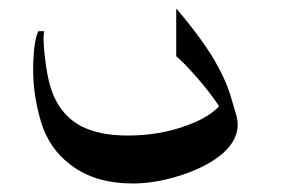

<svg xmlns="http://www.w3.org/2000/svg" viewBox="-20 -312 662 442"><path d="M484.4 -67.4Q463.9 -98.6 433.1 -133.8Q402.3 -168.9 385.7 -182.6V-292Q386.7 -292 412.1 -260.7Q442.4 -222.7 465.8 -186.5Q498 -133.8 510.7 -91.8L523.4 -48.8Q538.1 -1 495.1 39.1Q458 72.3 392.6 92.8Q335.9 110.4 286.1 110.4Q198.2 110.4 142.6 67.4Q92.8 30.3 74.2 -32.2Q53.7 -100.6 56.6 -169.9Q58.6 -220.7 68.4 -240.2H82Q78.1 -227.5 83 -183.6Q87.9 -139.6 95.7 -113.3Q115.2 -48.8 167 -21.5Q209 0 273.4 0Q346.7 0 408.2 -22.5Q460 -41 484.4 -67.4Z"/></svg>

Font: Thabit-Bold-Oblique
Style: Bold Oblique
Weight: 700
Designer: Regenerated by Nadim Shaikli
Foundry: MAK Alagha
Version: 0.01